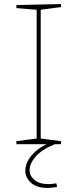

<svg xmlns="http://www.w3.org/2000/svg" viewBox="-20 -712 381 948"><path d="M281 -677 174 -663 181 -671V-21L174 -29L281 -15V0H61V-15L168 -29L161 -21V-671L168 -663L61 -672V-687L281 -692ZM215 216Q161 216 133 190.5Q105 165 105 130Q105 104 120.5 77Q136 50 167 26Q198 2 244 -14L251 0Q188 25 157 60Q126 95 126 128Q126 156 150 176.5Q174 197 220 197Q229 197 238.5 196Q248 195 258 193L262 211Q249 213 237.5 214.5Q226 216 215 216Z"/></svg>

Font: Bitter Thin
Style: Regular
Weight: 100
Designer: Sol Matas, and Bitter project Authors
Foundry: Sol Matas
Version: Version 2.002